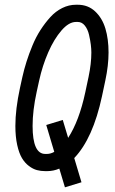

<svg xmlns="http://www.w3.org/2000/svg" viewBox="-20 -716 490 817"><path d="M326.7 59.6 256.3 81.1 232.4 1.5Q207.5 12.2 180.2 12.2H172.4Q153.8 12.2 137.2 7.8Q120.6 3.4 103.3 -9.5Q85.9 -22.5 73.5 -43.2Q61 -64 53.2 -99.1Q45.4 -134.3 45.4 -180.2Q45.4 -251 64.9 -341.3L75.2 -388.2Q82.5 -420.9 93 -454.1Q103.5 -487.3 118.2 -522.7Q132.8 -558.1 152.3 -588.4Q171.9 -618.7 194.3 -643.3Q216.8 -668 244.9 -681.9Q272.9 -695.8 303.2 -695.8H311Q354.5 -695.8 384.8 -667.5Q415 -639.2 428.5 -594.5Q441.9 -549.8 441.9 -492.7Q441.9 -437.5 428.2 -373.5L414.1 -307.1Q375.5 -126.5 295.9 -43.5ZM368.7 -492.7Q368.7 -507.3 366.5 -525.6Q364.3 -543.9 358.9 -567.6Q353.5 -591.3 341.1 -606.9Q328.6 -622.6 311 -622.6H303.2Q272.9 -622.6 241.5 -586.2Q210 -549.8 185.3 -493.4Q160.6 -437 146.5 -372.6L136.2 -325.7Q118.7 -245.6 118.7 -180.2Q118.7 -61 172.4 -61H180.2Q194.8 -61 210.9 -69.8L176.8 -184.1L247.1 -205.6L270 -129.4Q316.9 -201.7 342.8 -322.8L356.9 -389.2Q368.7 -445.3 368.7 -492.7Z"/></svg>

Font: Anka/Coder Narrow
Style: Italic
Weight: 400
Width: 3
Italic angle: -12°
Monospace: yes
Version: Version 001.100